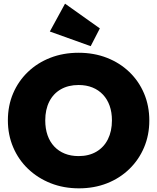

<svg xmlns="http://www.w3.org/2000/svg" viewBox="-20 -1014 858 1048"><path d="M411 14Q327 14 256.5 -14Q186 -42 133.5 -92Q81 -142 52 -210Q23 -278 23 -357Q23 -437 51.5 -504Q80 -571 132 -621Q184 -671 254.5 -698.5Q325 -726 409 -726Q493 -726 563.5 -698.5Q634 -671 686 -621Q738 -571 766.5 -503.5Q795 -436 795 -356Q795 -277 766.5 -209.5Q738 -142 686 -91.5Q634 -41 564 -13.5Q494 14 411 14ZM409 -162Q465 -162 506 -186Q547 -210 569 -254Q591 -298 591 -357Q591 -401 578.5 -436.5Q566 -472 542 -497.5Q518 -523 484.5 -536.5Q451 -550 409 -550Q353 -550 312 -526.5Q271 -503 249 -459.5Q227 -416 227 -357Q227 -312 239.5 -276Q252 -240 276 -214.5Q300 -189 333.5 -175.5Q367 -162 409 -162ZM475 -762 252 -842 335 -994 525 -859Z"/></svg>

Font: Outfit Thin Black
Style: Regular
Weight: 900
Version: Version 1.100;gftools[0.9.27]